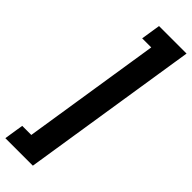

<svg xmlns="http://www.w3.org/2000/svg" viewBox="-392 -837 1014 1014"><g transform="rotate(45 114.5 -330.5)"><path d="M89.4 -827.1H294.9L139.6 165.5H-65.9L-48.8 56.6H19L140.1 -718.3H72.3Z"/></g></svg>

Font: RobotoInd
Style: Bold Italic
Weight: 700
Italic angle: -12°
Designer: Google
Version: Version 2.001150; 2014